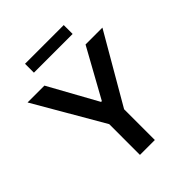

<svg xmlns="http://www.w3.org/2000/svg" viewBox="-246 -1053 1198 1198"><g transform="rotate(-45 352.5 -454.5)"><path d="M22 -727.3H170.8L348.7 -405.5H355.8L533.7 -727.3H682.5L418 -271.3V0H286.6V-271.3ZM523.1 -909.1V-830.6H181.5V-909.1Z"/></g></svg>

Font: InterMG SemiBold
Style: Regular
Weight: 600
Designer: Rasmus Andersson
Foundry: rsms
Version: Version 3.019;December 26, 2023;FontCreator 15.0.0.2955 64-b